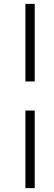

<svg xmlns="http://www.w3.org/2000/svg" viewBox="-20 -801 281 990"><path d="M111 -381V-781H159V-381ZM111 169V-231H159V169Z"/></svg>

Font: Taylor Sans Light
Style: Regular
Weight: 300
Italic angle: -8°
Designer: Natanael Gama
Version: Version 1.001 September 8, 2015